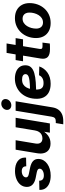

<svg xmlns="http://www.w3.org/2000/svg" viewBox="952 -1733 985 2929"><g transform="rotate(-90 1444.5 -268.5)"><path d="M229.5 12.2Q165.5 12.2 116.7 -6.8Q67.9 -25.9 40.3 -62Q12.7 -98.1 12.2 -149.4Q12.2 -151.9 12.2 -154.5Q12.2 -157.2 12.2 -160.2L152.3 -163.1Q151.9 -127.9 172.4 -109.9Q192.9 -91.8 234.4 -91.8Q261.2 -91.8 284.2 -99.9Q307.1 -107.9 321.3 -122.3Q335.4 -136.7 335.9 -155.8Q336.4 -172.9 322.8 -183.3Q309.1 -193.8 281.2 -199.7L192.9 -217.3Q125.5 -231.4 91.1 -265.9Q56.6 -300.3 57.6 -353Q58.6 -407.7 90.8 -448Q123 -488.3 177.7 -510.3Q232.4 -532.2 300.3 -532.2Q393.6 -532.2 448.5 -492.7Q503.4 -453.1 504.9 -385.7Q504.9 -380.4 504.6 -374.8Q504.4 -369.1 503.9 -363.3L371.1 -360.4Q373.5 -393.1 354 -411.1Q334.5 -429.2 297.4 -429.2Q271.5 -429.2 250.2 -420.9Q229 -412.6 216.1 -397.9Q203.1 -383.3 203.1 -364.7Q202.6 -348.1 215.1 -337.6Q227.5 -327.1 254.4 -321.3L349.1 -302.2Q418.5 -288.1 451.9 -256.6Q485.4 -225.1 484.4 -174.3Q483.4 -132.3 463.6 -98.1Q443.8 -64 408.9 -39.1Q374 -14.2 328.1 -1Q282.2 12.2 229.5 12.2Z M720.2 9.8Q665 9.8 627.9 -14.2Q590.8 -38.1 575.7 -83.7Q560.5 -129.4 571.3 -193.8L625.5 -522.5H770L719.7 -220.2Q711.4 -168.9 732.2 -141.4Q752.9 -113.8 798.3 -113.8Q828.1 -113.8 853.3 -126.2Q878.4 -138.7 895.8 -164.6Q913.1 -190.4 919.4 -229.5L967.8 -522.5H1112.3L1025.9 0H884.8L906.7 -134.8H927.7Q892.6 -66.4 841.3 -28.3Q790 9.8 720.2 9.8Z M1219.7 -522.5H1364.3L1271 40Q1262.2 93.3 1235.6 129.9Q1209 166.5 1165.8 185.3Q1122.6 204.1 1064 204.1H1012.7L1031.7 89.8H1061.5Q1091.8 89.8 1107.7 75Q1123.5 60.1 1128.9 26.9ZM1302.2 -588.4Q1267.6 -588.4 1248 -610.4Q1228.5 -632.3 1233.4 -665Q1238.8 -697.8 1265.9 -719.5Q1293 -741.2 1327.6 -741.2Q1362.8 -741.2 1382.6 -719.5Q1402.3 -697.8 1397 -665Q1391.6 -632.3 1364.5 -610.4Q1337.4 -588.4 1302.2 -588.4Z M1630.9 11.7Q1556.6 11.7 1503.2 -15.1Q1449.7 -42 1423.3 -95.9Q1397 -149.9 1402.8 -229.5Q1407.2 -297.4 1431.6 -353.3Q1456.1 -409.2 1497.1 -449.5Q1538.1 -489.7 1592.3 -511.7Q1646.5 -533.7 1710.4 -533.7Q1768.6 -533.7 1814.2 -515.6Q1859.9 -497.6 1886.5 -462.2Q1913.1 -426.8 1913.1 -374.5Q1913.1 -320.8 1882.8 -288.1Q1852.5 -255.4 1794.7 -238.3Q1736.8 -221.2 1652.8 -215.3Q1568.8 -209.5 1460.4 -209.5L1475.6 -302.2Q1568.8 -302.2 1628.2 -306.2Q1687.5 -310.1 1720.2 -318.4Q1752.9 -326.7 1765.6 -340.1Q1778.3 -353.5 1778.3 -371.6Q1778.3 -396.5 1757.1 -410.4Q1735.8 -424.3 1695.8 -424.3Q1650.4 -424.3 1621.3 -406.2Q1592.3 -388.2 1575.7 -358.9Q1559.1 -329.6 1552 -294.4Q1544.9 -259.3 1543.5 -224.6Q1541 -189 1547.6 -159.7Q1554.2 -130.4 1576.2 -113.5Q1598.1 -96.7 1642.1 -96.7Q1688.5 -96.7 1718.8 -115.5Q1749 -134.3 1761.2 -165.5L1895.5 -161.6Q1868.2 -83.5 1800.3 -35.9Q1732.4 11.7 1630.9 11.7Z M2327.6 -522.5 2309.1 -409.7H1974.1L1992.7 -522.5ZM2102.1 -660.6H2246.1L2163.1 -159.2Q2158.7 -133.3 2168 -122.8Q2177.2 -112.3 2205.6 -112.3Q2216.8 -112.3 2233.4 -112.5Q2250 -112.8 2259.3 -113.3L2245.1 -1Q2229.5 0.5 2205.8 1Q2182.1 1.5 2158.7 1.5Q2073.7 1.5 2038.8 -33.2Q2003.9 -67.9 2015.6 -139.2Z M2557.6 11.7Q2486.8 11.7 2435.3 -15.9Q2383.8 -43.5 2356.2 -93.5Q2328.6 -143.6 2328.6 -210.9Q2328.6 -276.4 2350.1 -334.7Q2371.6 -393.1 2411.9 -437.5Q2452.1 -481.9 2508.1 -507.6Q2564 -533.2 2632.3 -533.2Q2703.6 -533.2 2754.9 -505.4Q2806.2 -477.5 2834 -427.5Q2861.8 -377.4 2861.8 -309.6Q2861.8 -246.1 2840.8 -188Q2819.8 -129.9 2780 -85Q2740.2 -40 2684.1 -14.2Q2627.9 11.7 2557.6 11.7ZM2565.4 -105Q2603 -105 2631.6 -123.8Q2660.2 -142.6 2679.2 -173.1Q2698.2 -203.6 2707.8 -240Q2717.3 -276.4 2717.3 -311.5Q2717.3 -344.7 2706.1 -368.2Q2694.8 -391.6 2674.1 -404.1Q2653.3 -416.5 2625 -416.5Q2587.4 -416.5 2559.1 -397.9Q2530.8 -379.4 2511.5 -348.9Q2492.2 -318.4 2482.4 -281.7Q2472.7 -245.1 2472.7 -209.5Q2472.7 -160.2 2497.8 -132.6Q2522.9 -105 2565.4 -105Z"/></g></svg>

Font: Inter 28pt
Style: Bold Italic
Weight: 700
Italic angle: -9.3988°
Designer: Rasmus Andersson
Foundry: rsms
Version: Version 4.001;git-66647c0bb